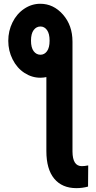

<svg xmlns="http://www.w3.org/2000/svg" viewBox="-20 -789 511 1019"><path d="M193.8 -769Q263.7 -769 314.2 -711.7Q364.7 -654.3 364.7 -567.9V15.1Q365.2 92.8 414.1 92.8Q428.7 92.8 448.2 88.9L447.3 201.2Q418 209.5 385.3 209.5Q309.6 209.5 267.8 159.2Q226.1 108.9 226.1 12.7V-379.9Q210.9 -376.5 193.8 -376.5Q148.9 -376.5 109.4 -402.3Q69.8 -428.2 46.9 -473.9Q23.9 -519.5 23.9 -572.3Q23.9 -625 46.4 -670.4Q68.8 -715.8 108.4 -742.4Q147.9 -769 193.8 -769ZM194.8 -498.5Q215.8 -498.5 229.5 -517.3Q243.2 -536.1 243.2 -573.2Q243.2 -610.4 229.5 -629.4Q215.8 -648.4 194.8 -648.4Q172.9 -648.4 158.7 -629.4Q144.5 -610.4 144.5 -573.2Q144.5 -536.1 158.7 -517.3Q172.9 -498.5 194.8 -498.5Z"/></svg>

Font: Roboto Condensed
Style: Bold
Weight: 700
Designer: Google
Version: Version 2.134; 2016